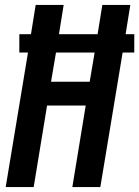

<svg xmlns="http://www.w3.org/2000/svg" viewBox="-20 -755 562 775"><path d="M3 0 93 -543H58V-617H105L124 -735H237L218 -617H374L393 -735H506L487 -617H522V-543H475L385 0H272L326 -329H170L116 0ZM186 -425H342L362 -543H206Z"/></svg>

Font: Iosevka
Style: Bold Italic
Weight: 700
Italic angle: -9°
Monospace: yes
Designer: Belleve Invis
Foundry: Belleve Invis
Version: Version 32.5.0; ttfautohint (v1.8.4)